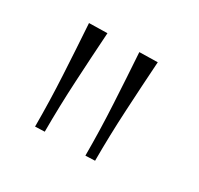

<svg xmlns="http://www.w3.org/2000/svg" viewBox="-75 -833 472 456"><g transform="rotate(30 160.5 -605.0)"><path d="M65 -466Q65 -536.5 61.2 -605.8Q57.5 -675 53 -743L103 -744Q98.5 -676 94.8 -606.5Q91 -537 91 -467ZM203 -466Q203 -536.5 199.2 -605.8Q195.5 -675 191 -743L241 -744Q236.5 -676 232.8 -606.5Q229 -537 229 -467Z"/></g></svg>

Font: Heraclito Thin
Style: Regular
Weight: 100
Designer: Kostas Bartsokas (font) & Cristiano Sobral (main changes)
Foundry: Kostas Bartsokas (font) & Cristiano Sobral (main changes)
Version: Version 1.00;July 8, 2020;FontCreator 13.0.0.2655 64-bit